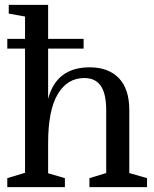

<svg xmlns="http://www.w3.org/2000/svg" viewBox="-20 -770 635 790"><path d="M10 -570V-610H83V-702L16 -714V-750H178V-610H324V-570H178V-363Q212 -493 349 -493Q426 -493 469 -448.5Q512 -404 512 -317V-58L585 -37V0H348V-37L417 -58V-315Q417 -385 394.5 -417Q372 -449 327 -449Q257 -449 217.5 -382.5Q178 -316 178 -182V-57L247 -37V0H10V-37L83 -59V-570Z"/></svg>

Font: Ledger
Style: Regular
Weight: 400
Designer: Denis Masharov
Foundry: Denis Masharov
Version: 1.001